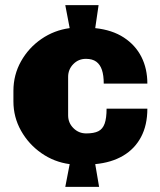

<svg xmlns="http://www.w3.org/2000/svg" viewBox="-20 -714 619 744"><path d="M233 10 250 -78Q190 -86 140.5 -120.5Q91 -155 61.5 -207.5Q32 -260 32 -321V-362Q32 -424 61.5 -476.5Q91 -529 140.5 -563Q190 -597 250 -605L233 -694H362L349 -605Q415 -598 460 -568.5Q505 -539 528 -493.5Q551 -448 551 -390H382Q382 -422 375 -443Q368 -464 353 -475Q338 -486 313 -486Q284 -486 264 -465.5Q244 -445 244 -416V-267Q244 -238 264.5 -217.5Q285 -197 314 -197Q344 -197 361 -205.5Q378 -214 385.5 -235Q393 -256 393 -293H551Q551 -229 526.5 -183Q502 -137 457 -110.5Q412 -84 349 -78L364 10Z"/></svg>

Font: Chivo Medium Black
Style: Regular
Weight: 900
Version: Version 2.002